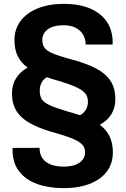

<svg xmlns="http://www.w3.org/2000/svg" viewBox="-20 -741 647 986"><path d="M306.6 225.1Q231 225.1 171.1 203.9Q111.3 182.6 77.1 137.5Q43 92.3 44.4 21.5L45.4 18.6L183.1 18.1Q183.1 52.2 199.5 73.7Q215.8 95.2 243.7 105Q271.5 114.7 306.6 114.7Q358.9 114.7 387.9 94.5Q417 74.2 417 41.5Q417 19.5 404.5 4.2Q392.1 -11.2 361.3 -25.1Q330.6 -39.1 275.4 -55.2Q195.8 -76.2 144 -102.8Q92.3 -129.4 66.9 -167.5Q41.5 -205.6 41.5 -261.7Q41.5 -304.7 62 -338.4Q82.5 -372.1 121.6 -394Q87.9 -418.5 71 -452.9Q54.2 -487.3 54.2 -535.2Q54.2 -591.3 85.4 -633.1Q116.7 -674.8 173.8 -698Q231 -721.2 308.1 -721.2Q427.2 -721.2 494.1 -667Q561 -612.8 558.6 -515.1L557.6 -512.2H419.9Q419.9 -541 406.7 -563.2Q393.6 -585.4 368.4 -598.4Q343.3 -611.3 308.1 -611.3Q252.4 -611.3 224.9 -590.1Q197.3 -568.8 197.3 -536.1Q197.3 -511.7 208.5 -495.8Q219.7 -480 250 -467Q280.3 -454.1 337.4 -438.5Q418 -418 470 -391.1Q522 -364.3 547.1 -326.2Q572.3 -288.1 572.3 -231.9Q572.3 -187.5 551.8 -154.3Q531.2 -121.1 492.7 -100.1Q525.9 -75.2 542.7 -40.8Q559.6 -6.3 559.6 41Q559.6 127.4 491 176.3Q422.4 225.1 306.6 225.1ZM391.6 -149.4Q410.6 -160.2 421.1 -178.2Q431.6 -196.3 431.6 -219.7Q431.6 -243.2 418.9 -260Q406.2 -276.9 375 -291.7Q343.8 -306.6 288.6 -323.7Q269 -328.6 252.4 -334Q235.8 -339.4 220.7 -344.7Q202.1 -334 193.1 -315.9Q184.1 -297.9 184.1 -274.4Q184.1 -248 195.1 -231Q206.1 -213.9 236.3 -200.2Q266.6 -186.5 324.2 -169.4Q340.8 -164.6 357.7 -159.7Q374.5 -154.8 391.6 -149.4Z"/></svg>

Font: Robotiche
Style: Bold
Weight: 700
Designer: Google
Version: Version 2.001